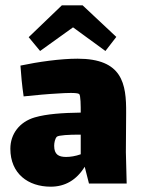

<svg xmlns="http://www.w3.org/2000/svg" viewBox="-20 -691 531 723"><path d="M255 -588 377 -499 418 -552 291 -671H213L88 -551L131 -499ZM457 0 454 -118 455 -265C456 -376 441 -470 272 -470C207 -470 123 -458 57 -444C59 -412 63 -368 69 -328C117 -333 160 -337 199 -339C228 -341 270 -343 278 -337C284 -333 284 -291 284 -267C215 -266 156 -262 111 -249C53 -232 19 -186 19 -131C19 -37 86 12 171 12C225 12 268 -13 299 -63L315 0ZM229 -100C201 -100 184 -109 184 -142C184 -153 187 -169 194 -176C200 -182 242 -184 276 -184H284V-110C264 -103 245 -100 229 -100Z"/></svg>

Font: FilmFarsi_V5 Display
Style: Regular
Weight: 400
Designer: Borna Izadpanah
Foundry: Borna Izadpanah
Version: Version 1.000;PS 001.000;hotconv 1.0.88;makeotf.lib2.5.64775